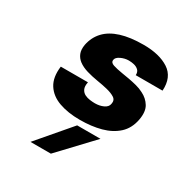

<svg xmlns="http://www.w3.org/2000/svg" viewBox="-157 -573 872 913"><g transform="rotate(30 279.0 -116.5)"><path d="M286 10Q221 10 172 -7.5Q123 -25 98.5 -63.5Q74 -102 82 -164H231Q226 -139 233 -125Q240 -111 253 -104.5Q266 -98 281.5 -96Q297 -94 309 -94Q335 -94 355.5 -103.5Q376 -113 379 -131Q384 -153 367.5 -164Q351 -175 322 -182Q297 -188 266 -193Q235 -198 206 -206.5Q177 -215 157 -230Q140 -243 132 -262.5Q124 -282 129 -311Q138 -356 167.5 -387.5Q197 -419 248 -435Q299 -451 372 -451Q459 -451 511 -417Q563 -383 558 -307H411Q412 -325 402 -334.5Q392 -344 377.5 -347.5Q363 -351 348 -351Q326 -351 305 -341Q284 -331 282 -317Q279 -301 299 -294.5Q319 -288 350 -283Q370 -280 391.5 -276Q413 -272 434.5 -266.5Q456 -261 475 -251Q506 -236 523 -208Q540 -180 531 -132Q521 -80 487 -49Q453 -18 401.5 -4Q350 10 286 10ZM136 218 289 39H417L248 218Z"/></g></svg>

Font: Teachers
Style: Italic
Weight: 400
Italic angle: -11°
Designer: Alfredo Marco Pradil, Chank Diesel
Version: Version 1.001